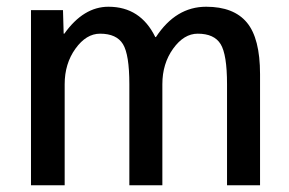

<svg xmlns="http://www.w3.org/2000/svg" viewBox="-20 -550 859 570"><path d="M167 -520 169 -450H171Q228 -530 302 -530Q397 -530 441 -440H443Q502 -530 592 -530Q674 -530 713 -483Q752 -436 752 -330V0H654V-300Q654 -388 635 -419Q616 -450 567 -450Q526 -450 494 -405.5Q462 -361 462 -300V0H364V-300Q364 -388 345 -419Q326 -450 277 -450Q236 -450 204 -405.5Q172 -361 172 -300V0H72V-520Z"/></svg>

Font: M PLUS 1p Medium
Style: Regular
Weight: 500
Version: Version 1.062